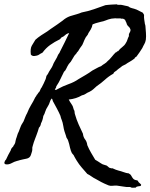

<svg xmlns="http://www.w3.org/2000/svg" viewBox="-41 -740 704 900"><path d="M281.2 -273.4Q287.1 -261.7 294.4 -251.5Q301.8 -241.2 304.7 -226.6Q308.6 -221.2 308.6 -215.8Q308.6 -209.5 310.5 -204.1Q317.4 -179.7 327.6 -156.7Q337.9 -133.8 347.7 -113.3Q349.6 -96.7 357.9 -86.4Q366.2 -76.2 368.2 -59.6Q376 -41 385.7 -24.4Q395.5 -7.8 405.3 8.8L415 14.6Q417.5 16.1 420.2 17.8Q422.9 19.5 425.8 21.5Q430.7 24.4 432.6 25.9Q436 28.3 440.4 30.3Q445.8 32.7 449.7 33.2Q453.6 33.7 459 36.1Q463.9 39.1 465.3 41Q466.8 43 470.7 45.9Q474.1 46.4 478.5 48.3Q481.9 49.8 486.3 48.8Q502.4 56.6 514.6 59.6Q520.5 61 526.1 62.7Q531.7 64.5 537.1 66.4Q542 68.4 549.3 70.3Q556.6 72.3 561.5 72.3Q570.8 76.7 574.5 84Q578.1 91.3 583.5 97.7Q588.9 104 602.5 105.5Q606 107.9 606.9 110.8Q607.9 113.8 612.3 117.2Q621.6 125 620.6 127Q618.7 129.9 618.2 131.8Q611.3 132.8 604.5 133.8Q597.7 134.8 594.7 139.6Q591.8 139.6 588.6 139.6Q585.4 139.6 581.5 140.1Q575.2 140.6 569.3 136.7Q551.8 137.7 539.1 134.8Q526.9 132.3 505.9 129.9Q500.5 129.9 495.4 130.1Q490.2 130.4 485.4 130.9Q475.1 131.8 467.8 128.9Q446.3 120.1 433.6 113.3Q420.9 106.4 407.2 98.6Q397 93.8 387.7 86.9Q378.4 80.1 368.2 75.2Q354.5 59.6 341.8 44.9Q329.1 30.3 318.4 12.7L312 2Q311 0 309.8 -2Q308.6 -3.9 307.6 -5.9Q304.2 -14.2 300.8 -16.6Q298.3 -18.6 295.9 -22.5Q293.5 -26.4 291 -34.2Q290 -37.6 289.1 -41Q288.1 -44.4 287.1 -47.9Q285.2 -56.6 283.2 -64.9Q281.2 -73.2 278.3 -81.1Q275.9 -87.9 272.9 -91.3Q269.5 -95.7 268.6 -102.5Q264.6 -113.3 261.2 -124.5Q257.8 -135.7 255.9 -148.4Q252.9 -167 248.5 -177.2Q244.6 -186 242.2 -197.3Q235.8 -212.4 225.6 -231.4Q220.2 -241.2 215.6 -249.8Q210.9 -258.3 207 -265.6Q206.1 -268.1 205.6 -270Q205.1 -272 204.6 -273.4Q204.1 -276.4 201.2 -278.3Q195.8 -272.9 192.4 -261.7Q189.5 -251.5 184.6 -244.1Q173.8 -227.1 170.9 -216.3Q168 -205.6 162.1 -196.3Q159.2 -176.3 151.4 -162.1Q148.9 -147.9 141.6 -141.6Q136.7 -124 129.9 -106.4Q126.5 -97.7 123.3 -89.1Q120.1 -80.6 117.2 -72.3Q114.7 -62 112.3 -55.7Q109.4 -48.3 110.4 -40Q110.4 -32.7 107.9 -26.4Q105.5 -20 103.5 -12.7Q98.6 1 82.5 3.9Q74.7 5.4 66.9 7.1Q59.1 8.8 51.8 10.7Q48.8 11.7 45.4 12.7Q42 13.7 38.1 14.6Q26.4 17.6 13.2 24.9Q-0.5 32.2 -13.7 30.3Q-22.5 28.3 -20 20Q-17.6 11.7 -12.7 7.8Q-7.8 -2.9 -2.4 -13.7Q2.9 -24.4 8.8 -34.2Q11.2 -43.5 15.6 -47.9Q21 -51.3 23.4 -58.6Q25.4 -60.5 26.9 -63.5Q28.3 -66.4 29.3 -68.4Q30.8 -71.8 31.7 -78.6Q32.7 -85.4 34.2 -88.9Q35.6 -92.8 37.1 -96.9Q38.6 -101.1 39.6 -105Q42 -114.3 46.9 -123L51.3 -134.8Q52.2 -137.7 53.7 -141.1Q55.2 -144.5 56.6 -148.4Q59.1 -154.8 62.5 -159.7Q66.4 -165.5 69.3 -170.9Q75.2 -185.1 78.1 -192.9Q81.5 -201.7 85.9 -209Q94.7 -231.4 104 -246.6Q109.4 -254.9 114.3 -264.2Q119.1 -273.4 124 -283.2Q125 -284.7 126 -286.1Q127 -287.6 127.9 -288.6Q129.9 -290.5 130.9 -294.9Q134.8 -297.4 136.7 -301.8Q138.7 -306.2 142.6 -308.6Q146.5 -314.5 148.4 -320.3Q150.9 -326.7 154.3 -330.1Q164.1 -348.1 172.9 -369.1Q173.8 -371.6 174.3 -373.8Q174.8 -376 175.3 -377.9Q176.3 -383.8 177.7 -385.7Q183.1 -392.1 185.1 -396.5Q187 -401.4 188.5 -403.3Q190.4 -406.7 192.6 -409.9Q194.8 -413.1 196.8 -416.5Q199.2 -419.9 201.2 -423.3Q203.1 -426.8 205.1 -430.7Q210 -444.8 218.3 -457.5Q226.6 -470.7 231.4 -483.4Q237.3 -492.2 238.3 -493.2Q239.3 -494.1 239.3 -496.1Q252 -520.5 262.2 -541.5Q272.5 -562.5 283.2 -585Q271.5 -582.5 264.2 -575.2Q256.8 -567.9 247.1 -564.5Q244.1 -560.5 243.2 -559.6L239.3 -555.7Q214.8 -543.9 194.3 -529.3Q173.8 -514.6 158.2 -493.2Q151.4 -490.2 147.9 -487.8Q145.5 -485.8 142.8 -484.4Q140.1 -482.9 137.7 -481.4Q130.9 -478.5 120.1 -477.5Q109.4 -476.6 103.5 -484.4Q100.1 -512.7 108.4 -526.4Q117.7 -541 125 -553.7Q136.2 -564 152.3 -574.7L180.7 -592.8Q193.4 -601.6 196.8 -604.5Q199.2 -606.4 204.1 -609.4Q215.8 -617.2 228 -625.7Q240.2 -634.3 252.9 -643.6Q268.1 -657.2 287.1 -664.1Q296.4 -667 304.2 -669.2Q312 -671.4 318.4 -673.3Q324.7 -675.3 330.6 -677.2Q336.4 -679.2 341.8 -681.6Q373 -687.5 399.4 -696.8Q425.8 -706.1 453.1 -715.8Q460 -716.8 466.3 -717.3Q472.7 -717.8 479 -718.3L505.9 -719.7Q509.8 -716.8 517.1 -717.3Q521 -717.8 524.2 -717.5Q527.3 -717.3 530.3 -716.8Q534.2 -715.8 538.1 -715.1Q542 -714.4 545.4 -713.4Q549.3 -712.9 553 -711.9Q556.6 -710.9 560.5 -710Q566.9 -704.1 577.6 -701.7Q586.9 -699.7 598.6 -695.3Q606.4 -691.4 613.3 -688Q620.1 -684.6 627.9 -680.7Q634.8 -672.4 634.3 -667Q633.8 -664.1 634 -659.9Q634.3 -655.8 634.8 -650.4L636.2 -641.1Q637.2 -635.3 637.7 -631.8Q637.7 -627.9 639.2 -625Q640.6 -622.1 640.6 -619.1Q641.1 -610.8 641.8 -602.8Q642.6 -594.7 643.1 -586.4Q644.5 -569.3 642.6 -553.7Q640.1 -540.5 635.7 -533.7Q633.3 -529.8 630.9 -524.9Q628.4 -520 626 -514.6Q620.1 -504.9 613.3 -495.1Q606.4 -485.4 598.6 -474.6Q597.2 -473.6 595.7 -472.9Q594.2 -472.2 593.3 -471.2Q590.3 -469.2 589.8 -465.8Q576.2 -455.6 566.4 -450.2Q557.1 -445.3 547.9 -438.5Q543.9 -436.5 540 -434.6Q536.1 -432.6 532.2 -430.7Q527.8 -426.3 522.5 -422.9Q519.5 -420.9 516.8 -418.9Q514.2 -417 511.7 -415Q503.9 -407.2 498 -404.3Q492.7 -401.4 490.2 -394.5Q468.8 -382.8 450.2 -365.7Q433.6 -350.6 412.1 -335.9Q408.2 -332.5 404.5 -329.1Q400.9 -325.7 397 -322.3Q390.1 -315.9 379.9 -310.5Q366.2 -304.7 359.9 -299.8Q354 -295.4 342.8 -293Q316.9 -277.3 281.2 -273.4ZM499 -654.3Q494.1 -653.3 489.3 -653.3Q482.4 -653.3 476.6 -651.4Q471.7 -650.4 466.3 -648.7Q460.9 -647 455.1 -644.5Q449.2 -642.1 443.4 -640.4Q437.5 -638.7 431.6 -637.7Q423.8 -635.7 417.7 -634Q411.6 -632.3 406.7 -630.9Q396.5 -627.4 393.6 -626Q392.1 -624.5 391.1 -619.1Q390.1 -613.3 388.7 -611.3Q384.8 -601.6 378.9 -593.3Q373 -585.4 370.1 -577.1Q359.9 -565.9 354.5 -552.2Q352.1 -545.9 349.6 -540.3Q347.2 -534.7 344.7 -529.3Q338.4 -521 333.5 -513.7Q328.6 -506.3 325.2 -500L319.3 -493.7Q318.4 -492.7 318.4 -491.2Q306.6 -479.5 299.3 -464.8Q292 -450.2 281.2 -439.5Q277.3 -433.6 274.7 -428.5Q272 -423.3 270 -418.9Q266.1 -409.2 258.8 -403.3L251.5 -388.2Q249.5 -384.8 247.8 -380.9Q246.1 -377 244.1 -373Q235.8 -354.5 222.7 -335Q222.7 -330.6 220.2 -327.1Q218.8 -325.2 215.8 -320.3Q219.7 -317.4 223.6 -319.3Q227.5 -321.3 230.5 -323.2Q253.4 -335.9 279.3 -345.2Q307.1 -355 327.1 -369.1Q345.7 -379.9 361.3 -389.2Q377 -398.4 391.6 -409.2L414.1 -421.4Q418 -423.8 422.6 -425.8Q427.2 -427.7 432.6 -429.7Q441.4 -437 449.2 -441.4Q457.5 -446.3 462.9 -453.1Q472.7 -460.9 482.4 -473.1Q492.2 -485.4 501 -494.1Q505.9 -494.6 506.8 -497.6Q507.8 -500 512.7 -500Q521 -511.2 531.7 -519Q543 -527.3 548.8 -538.1Q554.2 -546.4 556.2 -553.7Q558.6 -562 563.5 -571.3Q561.5 -578.6 566.9 -587.4Q572.3 -596.2 570.3 -602.5Q567.9 -610.4 562.5 -614.7Q556.6 -619.6 553.7 -626Q551.8 -634.3 549.3 -637.7Q547.4 -641.1 544.9 -647.5Q543 -648.4 541.3 -649.4Q539.6 -650.4 538.1 -651.4Q535.6 -653.3 528.3 -652.3Q523.4 -654.8 515.1 -653.8Q511.2 -653.3 507.1 -653.6Q502.9 -653.8 499 -654.3Z"/></svg>

Font: Taprom
Style: Regular
Weight: 400
Designer: Danh Hong
Version: Version 8.002; ttfautohint (v1.8.3)